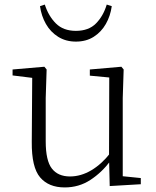

<svg xmlns="http://www.w3.org/2000/svg" viewBox="-20 -806 683 840"><path d="M263 14Q193 14 155.5 -30Q118 -74 119 -185L121 -478L140 -463L35 -476V-502L174 -514L184 -502L180 -377V-188Q180 -103 207 -68.5Q234 -34 286 -34Q334 -34 379.5 -61Q425 -88 463 -137L482 -103H464Q425 -51 375 -18.5Q325 14 263 14ZM460 8 457 -116V-117L458 -467L373 -475V-502L511 -514L521 -502L517 -377V-35L596 -27V0ZM155 -779 176 -786Q192 -736 224.5 -703.5Q257 -671 312 -671Q368 -671 400 -703.5Q432 -736 447 -786L469 -779Q463 -736 443 -701Q423 -666 390 -645Q357 -624 312 -624Q268 -624 234.5 -645Q201 -666 181 -701Q161 -736 155 -779Z"/></svg>

Font: Noto Serif TC
Style: Regular
Weight: 200
Designer: Ryoko NISHIZUKA 西塚涼子 (kana & ideographs); Frank Grießhammer (Latin, Greek & Cyrillic); Wenlong ZHANG 张文龙 (bopomofo); San
Foundry: Adobe
Version: Version 2.001;hotconv 1.1.0;makeotfexe 2.6.0